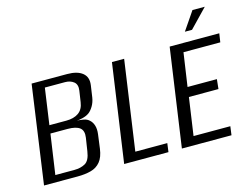

<svg xmlns="http://www.w3.org/2000/svg" viewBox="-89 -786 1221 935"><g transform="rotate(-15 521.0 -319.0)"><path d="M26 0 96 -495H275.3Q326.1 -495 352.1 -473.9Q378.2 -452.8 372.5 -412.8L363.8 -353Q360.1 -329.5 348.8 -310.6Q337.5 -291.7 324.8 -282.6Q311.1 -273 291.7 -268.2Q272.4 -263.3 257.5 -263L257.2 -263.6Q275.5 -263.6 294.2 -260.2Q312.9 -256.9 323.8 -246.4Q336.5 -235.4 342.2 -217Q347.9 -198.6 344.6 -173L335.2 -102.4Q329.5 -60.6 310.9 -38.2Q292.3 -15.7 262.9 -7.9Q233.5 0 195.2 0ZM92.3 -34.8H187.5Q220.7 -34.8 243.6 -48Q266.4 -61.2 272.9 -106.2L283.1 -172.3Q288.2 -207.2 269.1 -221.8Q250 -236.3 208.2 -236.3H121.6ZM127.2 -276.8H212.7Q250.3 -276.8 274.3 -293.3Q298.2 -309.8 303.2 -345.7L311.6 -401.7Q316.1 -432 298.7 -445.8Q281.3 -459.6 255 -459.6H153.3Z M430 0 501 -495H562.5L498 -44H659.2L653.3 0Z M721 0 792 -495H1042.1L1035.5 -451.1H849.9L825.2 -282.4H973.1L968 -233.7H819L791.6 -44H977L971.1 0ZM882.3 -545.7 945.4 -638.2H1007.4L918.3 -545.7Z"/></g></svg>

Font: Alumni Sans SC Thin
Style: Italic
Weight: 100
Italic angle: -8°
Designer: Robert E. Leuschke
Foundry: Robert E. Leuschke
Version: Version 1.016